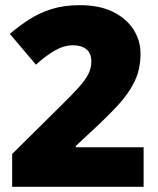

<svg xmlns="http://www.w3.org/2000/svg" viewBox="-20 -815 612 742"><path d="M535 -93H27V-220L214 -405Q258 -448 284 -477Q310 -506 321.5 -529Q333 -552 333 -578Q333 -609 314 -624.5Q295 -640 262 -640Q227 -640 191.5 -619.5Q156 -599 119 -565L18 -684Q54 -715 93 -740Q132 -765 179.5 -780Q227 -795 289 -795Q364 -795 416 -769.5Q468 -744 495.5 -701.5Q523 -659 523 -608Q523 -548 500.5 -501Q478 -454 436 -408.5Q394 -363 333 -307L273 -251V-246H535Z"/></svg>

Font: Noto Sans Kannada UI Black
Style: Regular
Weight: 900
Designer: Jelle Bosma - Monotype Design Team
Foundry: Monotype Imaging Inc.
Version: Version 2.005; ttfautohint (v1.8.4.7-5d5b)